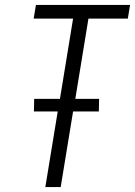

<svg xmlns="http://www.w3.org/2000/svg" viewBox="-20 -755 545 775"><path d="M163 0 213 -305H117L118 -356H222L275 -680H116L125 -735H505L496 -680H337L284 -356H380L379 -305H275L225 0Z"/></svg>

Font: Iosevka Term Curly Lt Obl
Style: Regular
Weight: 300
Italic angle: -9°
Designer: Belleve Invis
Foundry: Belleve Invis
Version: Version 32.3.0